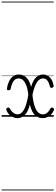

<svg xmlns="http://www.w3.org/2000/svg" viewBox="-20 -1435 685 2360"><path d="M193 17Q157 17 119 -6Q81 -29 60 -78Q54 -90 57.5 -97.5Q61 -105 70 -110Q82 -115 89 -112.5Q96 -110 100 -102Q113 -78 128.5 -62Q144 -46 160.5 -38Q177 -30 195 -30Q220 -30 240.5 -45.5Q261 -61 277 -91Q293 -121 306 -166.5Q319 -212 328 -271Q324 -310 316.5 -341Q309 -372 298.5 -396.5Q288 -421 275 -437.5Q262 -454 245.5 -462.5Q229 -471 210 -471Q177 -471 157 -450.5Q137 -430 126.5 -400Q116 -370 111 -342Q110 -334 104.5 -330Q99 -326 86 -326Q72 -326 68 -332Q64 -338 65 -345Q70 -386 87 -426Q104 -466 134 -492.5Q164 -519 209 -519Q252 -519 282 -499.5Q312 -480 332 -446Q352 -412 362 -368Q376 -416 396.5 -449.5Q417 -483 445 -501Q473 -519 508 -519Q539 -519 561.5 -507.5Q584 -496 600 -476Q616 -456 625.5 -431Q635 -406 639 -379Q641 -372 636.5 -365.5Q632 -359 619 -356Q609 -355 602 -358.5Q595 -362 593 -372Q588 -397 578 -419.5Q568 -442 551.5 -456.5Q535 -471 508 -471Q489 -471 470.5 -460.5Q452 -450 435.5 -426Q419 -402 405 -364Q391 -326 379 -270Q383 -223 391 -185Q399 -147 410 -117.5Q421 -88 435.5 -68.5Q450 -49 468.5 -39Q487 -29 507 -29Q525 -29 541.5 -36.5Q558 -44 572.5 -60.5Q587 -77 600 -102Q604 -110 611.5 -112.5Q619 -115 630 -110Q640 -105 643.5 -97.5Q647 -90 641 -78Q627 -45 604.5 -24Q582 -3 557 7Q532 17 507 17Q461 17 429 -4.5Q397 -26 377.5 -64Q358 -102 347 -151Q333 -92 310 -54.5Q287 -17 257 0Q227 17 193 17ZM0 895H640V905H0ZM0 -20H640V0H0ZM0 -505H640V-500H0ZM0 -1415H640V-1405H0Z"/></svg>

Font: Playwrite BE WAL Guides
Style: Regular
Weight: 400
Designer: Veronika Burian, José Scaglione
Foundry: TypeTogether
Version: Version 1.003